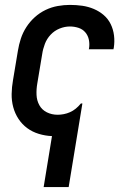

<svg xmlns="http://www.w3.org/2000/svg" viewBox="-20 -548 540 783"><path d="M158 215 192 7Q165 6 138.5 -2Q112 -10 91 -25.5Q70 -41 55.5 -63Q41 -85 34 -111Q27 -137 27.5 -165Q28 -193 33 -221L53 -341Q57 -366 65 -390.5Q73 -415 87.5 -437.5Q102 -460 122 -478Q142 -496 166 -507.5Q190 -519 215.5 -523.5Q241 -528 265 -528Q291 -528 315.5 -524.5Q340 -521 362.5 -511.5Q385 -502 403 -486.5Q421 -471 431.5 -449.5Q442 -428 445 -403Q448 -378 444 -353Q443 -351 443 -349.5Q443 -348 443 -347H342Q342 -348 342.5 -348.5Q343 -349 343 -350Q346 -368 342.5 -385.5Q339 -403 328 -416Q317 -429 300 -434.5Q283 -440 265 -440Q244 -440 223 -431.5Q202 -423 186.5 -406.5Q171 -390 163 -369Q155 -348 152 -327L132 -207Q128 -184 129 -161Q130 -138 140.5 -119Q151 -100 171 -90Q191 -80 215 -80Q227 -80 240 -82.5Q253 -85 265.5 -90.5Q278 -96 289 -105Q300 -114 309 -125L310 -126H316L260 215Z"/></svg>

Font: Iosevka SS04 Semibold
Style: Italic
Weight: 600
Italic angle: -9°
Monospace: yes
Designer: Belleve Invis
Foundry: Belleve Invis
Version: Version 19.0.0; ttfautohint (v1.8.4)